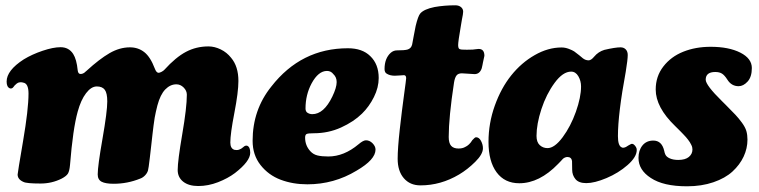

<svg xmlns="http://www.w3.org/2000/svg" viewBox="-20 -666 2795 707"><path d="M299.3 -405.8Q346.2 -448.7 383.3 -470.2Q420.4 -491.7 458.5 -491.7Q488.8 -491.7 511.2 -474.1Q533.7 -456.5 549.8 -414.1Q555.7 -397.9 564 -397.9Q567.9 -397.9 575 -401.6Q582 -405.3 585.4 -409.2Q627 -455.1 664.8 -475.1Q702.6 -495.1 747.6 -495.1Q770 -495.1 792.7 -484.1Q815.4 -473.1 831.1 -453.1Q857.9 -421.4 857.9 -367.7Q857.9 -327.1 843 -250.2Q828.1 -173.3 828.1 -141.1Q828.1 -119.1 843.3 -114.3Q860.4 -110.4 875.5 -124Q882.8 -131.3 890.1 -129.4Q901.4 -125 901.4 -103.5Q901.4 -72.3 845.2 -28.8Q819.3 -9.3 783 4.9Q746.6 19 710 19Q674.8 19 654.5 2.9Q634.3 -13.2 634.3 -40Q634.3 -73.7 651.1 -171.9Q668 -270 668 -317.4Q668 -332 656.2 -343.8Q644.5 -355.5 629.4 -355.5Q606.9 -355.5 588.6 -336.7Q570.3 -317.9 559.6 -277.8Q556.6 -267.1 554 -254.6Q551.3 -242.2 549.6 -232.7Q547.9 -223.1 545.4 -203.6Q543 -184.1 541.7 -173.1Q540.5 -162.1 537.1 -132.1Q533.7 -102.1 531.7 -85Q526.9 -43.9 524.9 -38.1Q522 -28.3 513.9 -20Q505.9 -11.7 496.1 -8.3Q449.2 10.7 398.4 10.7Q368.7 10.7 354.2 3.2Q339.8 -4.4 339.8 -23.9Q339.8 -54.7 357.4 -155Q375 -255.4 375 -292.5Q375 -322.8 366 -335.2Q356.9 -347.7 336.4 -347.7Q315.9 -347.7 296.9 -322.8Q277.8 -297.9 266.1 -254.9Q248.5 -191.9 237.8 -58.6Q235.8 -36.1 230.2 -26.9Q224.6 -17.6 207 -8.3Q170.9 9.8 129.4 9.8Q77.6 9.8 66.4 3.9Q44.9 -5.4 44.9 -23.4Q44.9 -28.8 64.9 -146.2Q85 -263.7 85 -321.8Q85 -358.9 65.4 -361.8Q56.2 -364.7 46.4 -361.3Q42 -359.4 33.7 -351.1Q30.8 -346.7 26.4 -342.3Q21 -338.9 16.1 -340.8Q4.4 -345.7 4.4 -365.7Q4.4 -406.7 67.4 -447.3Q97.7 -465.8 136.7 -479Q175.8 -492.2 203.1 -492.2Q233.4 -492.2 249.5 -467.3Q262.2 -447.3 266.1 -407.2Q267.6 -393.6 276.4 -393.6Q280.3 -393.6 283.9 -394.8Q287.6 -396 289.6 -397.5Q291.5 -398.9 294.7 -401.9Q297.9 -404.8 299.3 -405.8Z M1261.2 -488.3Q1314 -488.3 1343.3 -459.5Q1374.5 -429.7 1374.5 -378.9Q1374.5 -343.8 1356.9 -308.6Q1339.4 -273.4 1313 -247.6Q1282.7 -217.8 1235.8 -196.5Q1189 -175.3 1135.3 -175.3Q1114.7 -175.3 1109.1 -172.6Q1103.5 -169.9 1103.5 -159.2Q1103.5 -129.9 1123 -108.9Q1133.8 -97.2 1149.4 -93.5Q1165 -89.8 1189 -89.8Q1246.6 -89.8 1300.3 -134.8Q1317.4 -149.4 1327.6 -149.4Q1340.8 -149.4 1351.6 -138.7Q1362.8 -127.4 1362.8 -115.2Q1362.8 -78.1 1293 -37.6Q1210 12.7 1111.8 12.7Q1058.1 12.7 1013.4 -4.2Q968.8 -21 939.5 -58.1Q910.2 -95.2 910.2 -147.5Q910.2 -261.7 979 -347.2Q1088.9 -488.3 1261.2 -488.3ZM1110.4 -252Q1119.1 -245.6 1129.9 -245.6Q1172.4 -245.6 1203.6 -310.1Q1219.7 -343.3 1219.7 -363.8Q1219.7 -381.8 1207.5 -393.1Q1198.7 -404.8 1184.1 -404.8Q1152.3 -404.8 1127.4 -358.9Q1105 -316.9 1105 -266.6Q1105 -257.3 1110.4 -252Z M1632.3 -161.6Q1632.3 -139.2 1641.1 -129.2Q1649.9 -119.1 1668.5 -119.1Q1682.6 -119.1 1692.4 -124.5Q1708.5 -131.8 1719.2 -149.9Q1728.5 -160.6 1732.9 -160.6Q1744.1 -160.6 1751.2 -147.2Q1758.3 -133.8 1758.3 -120.1Q1758.3 -98.1 1730 -70.1Q1701.7 -42 1670.4 -23.4Q1603 16.6 1528.3 16.6Q1489.7 16.6 1467 -9.8Q1444.3 -36.1 1444.3 -81.5Q1444.3 -119.6 1452.1 -189.9Q1460 -260.3 1467.8 -316.9Q1475.6 -373.5 1475.6 -377.9Q1475.6 -389.2 1467.3 -389.2Q1463.4 -389.2 1452.9 -388.2Q1442.4 -387.2 1434.1 -387.2Q1416.5 -387.2 1405.3 -394Q1396 -398.4 1396 -411.6Q1396 -451.2 1418.9 -471.7Q1429.2 -480.5 1441.9 -480.5Q1469.2 -480.5 1480 -483.4Q1494.1 -487.3 1497.6 -502Q1499 -507.8 1503.4 -533.2Q1507.8 -558.6 1510.7 -570.8Q1519.5 -607.4 1527.8 -616.7Q1541.5 -632.3 1580.1 -640.1Q1616.2 -646.5 1656.7 -646.5Q1669.4 -646.5 1677.5 -639.9Q1685.5 -633.3 1685.5 -623Q1685.5 -618.2 1684.3 -611.6Q1683.1 -605 1680.9 -593.8Q1678.7 -582.5 1677.2 -571.8Q1667 -513.2 1667 -499.5Q1667 -491.2 1669.7 -487.5Q1672.4 -483.9 1680.7 -483.4Q1697.3 -482.4 1720.7 -483.4Q1727.5 -483.9 1733.4 -484.9Q1739.3 -485.8 1742.7 -485.8Q1763.7 -485.8 1763.7 -460.4Q1763.7 -460 1758.3 -435.5Q1758.3 -435.1 1756.6 -426.5Q1754.9 -418 1753.9 -414.6Q1746.6 -393.1 1727.5 -393.1Q1720.7 -393.1 1705.1 -394.5Q1689.5 -396 1680.7 -396Q1667 -396 1660.9 -387.9Q1654.8 -379.9 1651.9 -362.3Q1632.3 -233.9 1632.3 -161.6Z M2324.7 -113.8Q2324.7 -87.9 2291 -58.3Q2257.3 -28.8 2213.4 -10.3Q2169.4 8.3 2138.7 8.3Q2111.3 8.3 2099.1 -6.3Q2086.9 -21 2086.9 -41Q2086.9 -70.3 2086.4 -73.2Q2084 -87.9 2069.3 -87.9Q2064.5 -87.9 2059.8 -85.7Q2055.2 -83.5 2052.5 -80.8Q2049.8 -78.1 2044.4 -72Q2039.1 -65.9 2035.2 -62.5Q1966.3 8.8 1892.1 8.8Q1838.4 8.8 1808.6 -31.5Q1778.8 -71.8 1778.8 -143.6Q1778.8 -212.4 1802 -277.1Q1825.2 -341.8 1862.5 -388.4Q1899.9 -435.1 1949 -463.1Q1998 -491.2 2047.9 -491.2Q2061 -491.2 2074.5 -486.1Q2087.9 -481 2094.5 -476.6Q2101.1 -472.2 2113.3 -462.2Q2125.5 -452.1 2126.5 -451.2Q2136.2 -443.8 2147.5 -443.8Q2156.7 -443.8 2168 -457.5Q2183.1 -475.6 2205.6 -482.4Q2245.6 -491.7 2265.1 -491.7Q2276.9 -491.7 2284.2 -484.1Q2291.5 -476.6 2291.5 -463.4Q2291.5 -446.8 2284.2 -401.9Q2255.4 -246.6 2255.4 -164.6Q2255.4 -129.4 2269 -123.5Q2272.5 -121.1 2277.6 -122.3Q2282.7 -123.5 2285.6 -125.2Q2288.6 -127 2293.9 -130.4Q2299.3 -133.8 2303.7 -135.7Q2308.6 -137.7 2314 -133.8Q2318.8 -129.9 2321.8 -124.5Q2324.7 -120.1 2324.7 -113.8ZM2083 -402.3Q2052.7 -402.3 2022.2 -360.8Q1991.7 -319.3 1973.6 -264.2Q1955.6 -209 1955.6 -165.5Q1955.6 -142.6 1967.5 -131.6Q1979.5 -120.6 1996.1 -120.6Q2022 -120.6 2051.8 -160.6Q2081.5 -200.7 2100.6 -254.4Q2119.6 -308.1 2119.6 -347.7Q2119.6 -368.2 2109.6 -385.3Q2099.6 -402.3 2083 -402.3Z M2425.8 -110.8Q2427.2 -103 2429.7 -97.7Q2433.6 -88.4 2446.3 -82.8Q2459 -77.1 2477.5 -77.1Q2503.4 -77.1 2516.6 -88.1Q2529.8 -99.1 2529.8 -115.7Q2529.8 -119.6 2528.8 -124Q2527.8 -128.4 2525.1 -133.3Q2522.5 -138.2 2520.3 -142.1Q2518.1 -146 2513.4 -151.9Q2508.8 -157.7 2505.9 -161.1Q2502.9 -164.6 2496.3 -171.4Q2489.7 -178.2 2486.8 -181.2Q2483.9 -184.1 2476.3 -191.7Q2468.8 -199.2 2465.8 -202.1Q2394.5 -271 2394.5 -336.4Q2394.5 -384.8 2422.6 -421.1Q2450.7 -457.5 2496.1 -475.6Q2541.5 -493.7 2596.7 -493.7Q2663.6 -493.7 2706.1 -472.2Q2748.5 -450.7 2748.5 -415.5Q2748.5 -382.8 2732.9 -365.7Q2717.3 -348.6 2699.7 -348.6Q2673.3 -348.6 2658.2 -373Q2647.9 -389.2 2638.4 -395Q2628.9 -400.9 2613.8 -400.9Q2578.6 -400.9 2578.6 -372.6Q2578.6 -352.5 2638.2 -293.9Q2647 -285.2 2651.9 -280.3Q2676.8 -255.4 2688.2 -243.2Q2699.7 -231 2711.9 -214.4Q2724.1 -197.8 2728.3 -183.6Q2732.4 -169.4 2732.4 -151.9Q2732.4 -119.6 2718.3 -89.4Q2704.1 -59.1 2677.2 -34.4Q2650.4 -9.8 2606.9 5.1Q2563.5 20 2509.8 20Q2422.4 20 2376.5 -10.7Q2331.1 -40 2331.1 -84.5Q2331.1 -112.3 2345.7 -130.4Q2360.4 -148.4 2385.7 -148.4Q2417 -148.4 2425.8 -110.8Z"/></svg>

Font: Cooper* ExtraBold
Style: Italic
Weight: 800
Italic angle: -7°
Designer: Owen Earl
Foundry: indestructible type*
Version: Version 0.001